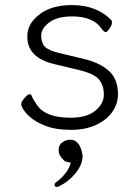

<svg xmlns="http://www.w3.org/2000/svg" viewBox="-20 -501 550 760"><path d="M165 -1Q100 -25 73 -67Q64 -81 64 -89.5Q64 -98 77 -113Q90 -128 96.5 -128Q103 -128 104 -124Q113 -104 128 -83Q162 -35 260 -35Q323 -35 357 -62.5Q391 -90 391 -126.5Q391 -163 372 -186Q353 -209 296 -223L196 -247Q88 -272 88 -356Q88 -393 112 -421Q163 -481 263.5 -481Q364 -481 422 -420Q423 -418 423 -410Q423 -402 413.5 -388Q404 -374 398.5 -374Q393 -374 384 -385Q351 -436 266 -436Q206 -436 174.5 -412Q143 -388 143 -360Q143 -332 157.5 -316.5Q172 -301 215 -291L311 -268Q375 -253 411 -220.5Q447 -188 447 -128Q447 -90 424.5 -58Q402 -26 360 -6.5Q318 13 260.5 13Q203 13 165 -1ZM205 239Q196 239 196 230Q196 225 200 222Q219 209 236.5 188Q254 167 260 144Q254 141 245 139.5Q236 138 232 133Q212 114 212 93.5Q212 73 226.5 62.5Q241 52 259.5 52Q278 52 290.5 68.5Q303 85 307 116Q307 150 279.5 184Q252 218 211 238Q208 239 205 239ZM384 -385Z"/></svg>

Font: LXGW WenKai TC Light
Style: Regular
Weight: 300
Designer: LXGW / Fontworks Inc.
Foundry: LXGW / Fontworks Inc.
Version: Version 1.330